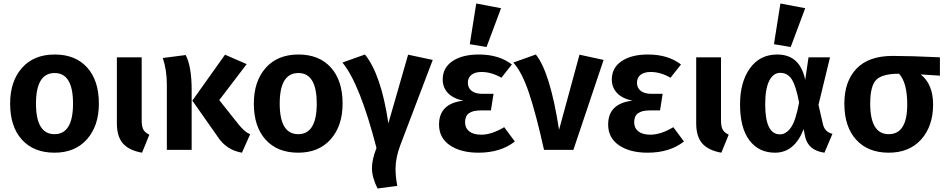

<svg xmlns="http://www.w3.org/2000/svg" viewBox="-20 -858 5414 1099"><path d="M293 -440Q186 -440 186 -265Q186 -90 292 -90Q398 -90 398 -265Q398 -440 293 -440ZM546 -265Q546 -138 478 -61Q410 16 292 16Q173 16 105.5 -58.5Q38 -133 38 -265Q38 -393 106 -469.5Q174 -546 293 -546Q412 -546 479 -471.5Q546 -397 546 -265Z M791 -530V-170Q791 -134 800.5 -116.5Q810 -99 835 -87L793 16Q719 3 684 -36.5Q649 -76 649 -152V-530Z M912 -526 1043 -543Q1077 -477 1077 -344V0H935V-376Q935 -455 912 -526ZM1392 -491 1235 -285 1347 -144Q1377 -109 1394 -99Q1402 -94 1412 -90L1365 16Q1275 1 1225 -77L1081 -282L1268 -545Z M1688 -440Q1581 -440 1581 -265Q1581 -90 1687 -90Q1793 -90 1793 -265Q1793 -440 1688 -440ZM1941 -265Q1941 -138 1873 -61Q1805 16 1687 16Q1568 16 1500.5 -58.5Q1433 -133 1433 -265Q1433 -393 1501 -469.5Q1569 -546 1688 -546Q1807 -546 1874 -471.5Q1941 -397 1941 -265Z M1940 -500 2069 -546Q2162 -431 2203 -152L2316 -545L2457 -515L2271 -26Q2244 46 2244 108Q2244 152 2254 206L2141 221Q2109 157 2109 104Q2109 55 2135 -11Q2040 -379 1940 -500Z M2721 -546Q2836 -546 2910 -489L2850 -413Q2793 -446 2736 -446Q2700 -446 2679 -430Q2658 -414 2658 -384Q2658 -355 2679.5 -338Q2701 -321 2740 -321H2805L2790 -226H2733Q2685 -226 2663.5 -209.5Q2642 -193 2642 -158Q2642 -125 2666 -106Q2690 -87 2735 -87Q2794 -87 2866 -130L2927 -48Q2845 16 2719 16Q2617 16 2555 -26.5Q2493 -69 2493 -145Q2493 -266 2633 -282Q2575 -293 2544.5 -325Q2514 -357 2514 -403Q2514 -470 2570 -508Q2626 -546 2721 -546ZM2848 -811 2765 -589 2669 -605 2706 -838Z M2918 -500 3047 -546Q3129 -445 3180 -115L3297 -545L3435 -515L3262 0H3094Q3048 -207 3007.5 -327Q2967 -447 2918 -500Z M3689 -546Q3804 -546 3878 -489L3818 -413Q3761 -446 3704 -446Q3668 -446 3647 -430Q3626 -414 3626 -384Q3626 -355 3647.5 -338Q3669 -321 3708 -321H3773L3758 -226H3701Q3653 -226 3631.5 -209.5Q3610 -193 3610 -158Q3610 -125 3634 -106Q3658 -87 3703 -87Q3762 -87 3834 -130L3895 -48Q3813 16 3687 16Q3585 16 3523 -26.5Q3461 -69 3461 -145Q3461 -266 3601 -282Q3543 -293 3512.5 -325Q3482 -357 3482 -403Q3482 -470 3538 -508Q3594 -546 3689 -546Z M4107 -530V-170Q4107 -134 4116.5 -116.5Q4126 -99 4151 -87L4109 16Q4035 3 4000 -36.5Q3965 -76 3965 -152V-530Z M4446 -441Q4406 -441 4383 -395.5Q4360 -350 4360 -261Q4360 -89 4444 -89Q4480 -89 4507.5 -128.5Q4535 -168 4554 -271Q4536 -367 4512 -404Q4488 -441 4446 -441ZM4429 -546Q4559 -546 4589 -401L4608 -530H4731L4665 -258L4691 -145Q4702 -102 4745 -92L4699 16Q4605 3 4588 -78L4580 -119Q4528 16 4416 16Q4323 16 4269.5 -55Q4216 -126 4216 -261Q4216 -388 4272.5 -467Q4329 -546 4429 -546ZM4589 -811 4506 -589 4410 -605 4447 -838Z M5173 -260Q5173 -385 5126 -436Q5030 -436 4995.5 -401Q4961 -366 4961 -265Q4961 -90 5067 -90Q5173 -90 5173 -260ZM5360 -425 5250 -432Q5321 -376 5321 -260Q5321 -136 5253 -60Q5185 16 5067 16Q4948 16 4880.5 -58.5Q4813 -133 4813 -265Q4813 -392 4882.5 -465Q4952 -538 5090 -538Q5188 -538 5360 -530Z"/></svg>

Font: FiraSans
Style: Regular
Weight: 600
Designer: Carrois Corporate & Edenspiekermann AG
Foundry: Carrois Corporate GbR & Edenspiekermann AG
Version: Version 3.106;PS 003.106;hotconv 1.0.70;makeotf.lib2.5.58329